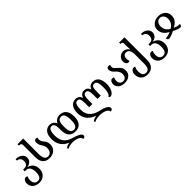

<svg xmlns="http://www.w3.org/2000/svg" viewBox="395 -2525 4542 4542"><g transform="rotate(-45 2665.5 -254.0)"><path d="M271 252C410 252 504 163 504 14C504 -116 426 -187 334 -210V-214C426 -228 486 -286 486 -375C486 -459 408 -542 264 -542V-493C336 -493 375 -440 375 -369C375 -290 338 -241 257 -241H214V-184H257C343 -184 391 -113 391 14C391 133 356 197 270 197C187 197 153 130 153 55C153 10 162 -25 180 -56C163 -66 147 -71 132 -71C83 -71 43 -17 43 46C43 168 129 252 271 252Z M856 12C1007 12 1094 -88 1094 -206C1094 -291 1058 -334 1025 -375C1001 -406 981 -437 981 -485C981 -504 985 -521 994 -535C984 -543 969 -548 947 -548C909 -548 886 -521 886 -478C886 -410 908 -372 933 -336C957 -299 981 -264 981 -203C981 -109 937 -43 857 -43C780 -43 736 -104 736 -237V-760H546V-715H550C607 -715 626 -693 626 -648V-245C626 -81 707 12 856 12Z M1735 -2C1884 -2 1961 -100 1961 -272C1961 -455 1885 -548 1735 -548C1658 -548 1588 -502 1566 -440H1562C1541 -502 1480 -548 1408 -548C1275 -548 1200 -448 1200 -279C1200 -82 1300 20 1436 80V84C1391 87 1337 107 1307 137L1329 170C1374 140 1426 129 1495 129C1599 129 1734 166 1734 252C1773 252 1802 235 1802 198C1802 138 1699 93 1591 63C1452 25 1313 -46 1313 -279C1313 -388 1334 -494 1414 -494C1474 -494 1507 -447 1507 -334V-273C1507 -95 1582 -2 1735 -2ZM1733 -493C1819 -493 1848 -419 1848 -272C1848 -130 1819 -57 1733 -57C1638 -57 1616 -152 1616 -273C1616 -410 1639 -493 1733 -493Z M2848 -548C2770 -548 2719 -504 2700 -442H2696C2676 -504 2631 -548 2558 -548C2479 -548 2440 -504 2421 -442H2417C2396 -504 2342 -548 2269 -548C2140 -548 2067 -443 2067 -278C2067 -77 2190 27 2340 80V84C2295 87 2233 107 2202 137L2224 170C2269 140 2331 129 2418 129C2504 129 2651 166 2651 252C2690 252 2719 235 2719 198C2719 132 2613 81 2494 57C2352 28 2180 -50 2180 -278C2180 -388 2192 -491 2279 -491C2342 -491 2363 -441 2363 -312V-180H2472V-312C2472 -441 2495 -491 2558 -491C2616 -491 2642 -441 2642 -312V-180H2752V-312C2752 -441 2771 -491 2838 -491C2915 -491 2936 -414 2936 -269C2936 -134 2913 -59 2861 -36C2861 -16 2876 -2 2898 -2C2990 -2 3049 -141 3049 -269C3049 -425 2992 -548 2848 -548Z M3370 12C3500 12 3593 -61 3593 -180C3593 -285 3530 -334 3478 -378C3442 -409 3410 -439 3410 -485C3410 -504 3415 -521 3424 -535C3414 -543 3398 -548 3377 -548C3339 -548 3315 -524 3315 -483C3315 -415 3357 -376 3399 -336C3440 -297 3480 -255 3480 -178C3480 -95 3441 -44 3370 -44C3300 -44 3258 -93 3258 -168C3258 -206 3263 -231 3279 -262C3263 -272 3246 -277 3231 -277C3180 -277 3148 -224 3148 -167C3148 -61 3234 12 3370 12Z M3895 252C4038 252 4124 162 4124 3V-760H3946V-715H3954C3989 -715 4013 -705 4013 -657V-572C4013 -539 4015 -495 4019 -462H4013C3984 -513 3934 -548 3864 -548C3768 -548 3692 -472 3692 -382C3692 -317 3728 -271 3772 -271C3785 -271 3799 -274 3814 -281C3802 -310 3797 -338 3797 -368C3797 -438 3838 -482 3888 -482C3985 -482 4013 -404 4013 -272V4C4013 132 3979 197 3895 197C3809 197 3781 129 3781 44C3781 -18 3794 -55 3813 -86C3796 -97 3781 -101 3766 -101C3716 -101 3671 -43 3671 34C3671 168 3752 252 3895 252Z M4463 252C4602 252 4696 163 4696 14C4696 -116 4618 -187 4526 -210V-214C4618 -228 4678 -286 4678 -375C4678 -459 4600 -542 4456 -542V-493C4528 -493 4567 -440 4567 -369C4567 -290 4530 -241 4449 -241H4406V-184H4449C4535 -184 4583 -113 4583 14C4583 133 4548 197 4462 197C4379 197 4345 130 4345 55C4345 10 4354 -25 4372 -56C4355 -66 4339 -71 4324 -71C4275 -71 4235 -17 4235 46C4235 168 4321 252 4463 252Z M4854 12C4887 12 4970 -19 5037 -54C5104 -19 5187 12 5220 12C5259 12 5273 -15 5275 -55C5213 -55 5183 -60 5108 -93C5223 -151 5278 -227 5278 -340C5278 -451 5190 -548 5039 -548C4888 -548 4797 -449 4797 -340C4798 -231 4853 -153 4967 -93C4899 -61 4866 -55 4800 -55C4801 -11 4818 12 4854 12ZM5037 -129C4953 -173 4910 -248 4910 -342C4910 -417 4957 -493 5037 -493C5118 -493 5165 -419 5165 -342C5165 -250 5122 -175 5037 -129Z"/></g></svg>

Font: Noto Serif Georgian Medium
Style: Regular
Weight: 500
Designer: Monotype Design Team, Akaki Razmadze
Foundry: Google LLC
Version: Version 2.003